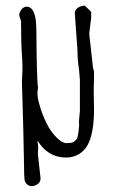

<svg xmlns="http://www.w3.org/2000/svg" viewBox="-20 -548 431 663"><path d="M303.7 -241.2 304.7 -283.2C304.7 -293 305.7 -304.2 301.3 -312.5L288.1 -431.6L294.9 -487.3V-507.3L272.9 -528.3C256.8 -528.3 238.3 -519 238.3 -502.9L247.6 -373C247.6 -353.5 249 -331.5 252.9 -307.6V-308.1L255.9 -272V-164.6L252.9 -132.8V-121.1C253.4 -120.1 253.4 -117.2 252.9 -111.8C252.9 -109.9 252.4 -107.9 252.4 -106.4C252 -98.1 251 -92.8 250.5 -88.9C250 -84 249 -79.6 247.1 -73.2C244.6 -64.9 237.3 -59.6 231.4 -56.6C227.1 -54.7 219.7 -53.7 209.5 -53.7C199.7 -53.7 189 -59.6 176.3 -72.3C162.6 -85.9 150.4 -102.1 141.1 -121.6C131.3 -142.1 123 -161.6 117.7 -181.6C111.8 -201.2 109.4 -214.8 109.4 -222.7C109.4 -230 109.9 -237.3 111.3 -247.1C108.4 -261.2 106.4 -327.1 105.5 -444.8C105.5 -498 94.2 -524.9 71.8 -524.9C58.1 -524.9 46.4 -508.8 46.4 -495.1C47.4 -489.3 50.8 -481.4 52.7 -475.1C52.7 -424.8 53.7 -386.2 55.7 -358.4C56.6 -344.2 57.6 -330.1 57.6 -314.9C57.6 -299.8 56.6 -284.2 55.7 -267.6L60.5 -99.6L62.5 -3.9L63.5 54.2L64.5 68.8C64.5 81.5 74.7 94.7 89.4 94.7C103 94.7 120.1 85 120.1 68.8L110.8 -17.6L111.8 -38.1C111.8 -44.4 111.3 -49.8 109.9 -54.7V-62C133.8 -23.4 166.5 -3.9 208.5 -3.9C242.7 -3.9 269 -22.5 282.2 -46.4C297.4 -74.2 304.7 -115.7 304.7 -170.9C304.7 -189.9 303.7 -209 303.7 -228Z"/></svg>

Font: Amatic Mod Bold ONEptTWO
Style: Bold
Weight: 700
Designer: David Occhino Design
Foundry: David Occhino Design
Version: Version 1.2